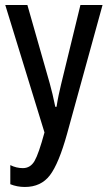

<svg xmlns="http://www.w3.org/2000/svg" viewBox="-20 -734 428 764"><path d="M388 -714H300L223 -398Q218 -377 213.5 -356Q209 -335 205 -309H200Q189 -363 178 -402L89 -714H1L157 -207Q134 -122 117.5 -93.5Q101 -65 71 -65Q45 -65 21 -77V-1Q48 10 79 10Q143 10 178.5 -36.5Q214 -83 247 -202Z"/></svg>

Font: Noto Sans Display Condensed
Style: Regular
Weight: 400
Width: 3
Designer: Monotype Design Team
Foundry: Monotype Imaging Inc.
Version: Version 1.900